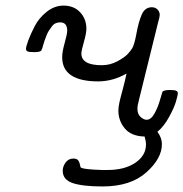

<svg xmlns="http://www.w3.org/2000/svg" viewBox="-20 -484 658 689"><path d="M208 -463.9Q245.1 -463.9 267.6 -439.9Q290 -416 290 -380.9Q290 -364.7 281 -333.3Q272 -301.8 272 -292Q272 -250 345.2 -250Q375 -250 400.9 -263.9Q426.8 -277.8 438 -289.8Q449.2 -301.8 455.1 -312Q462.9 -326.2 470 -365.5Q477.1 -404.8 488.5 -431.4Q500 -458 524.9 -458Q537.1 -458 545.2 -450Q553.2 -441.9 553.2 -430.2Q553.2 -423.3 546.9 -401.9L479 -127Q473.1 -105 473.1 -94.2Q473.1 -74.2 484.6 -64.2Q496.1 -54.2 505.9 -54.2Q522 -54.2 534.4 -76.7Q546.9 -99.1 554.4 -126Q562 -152.8 563 -154.8Q567.9 -160.6 587.9 -161.1Q606 -161.1 612.1 -158.4Q618.2 -155.8 618.2 -148.9Q618.2 -143.1 611.6 -120.1Q605 -97.2 586.4 -63.5Q567.9 -29.8 544.9 -11.2Q561 10.7 561 33.2Q561 85 504.6 135Q448.2 185.1 348.1 185.1Q277.3 185.1 241.2 173.1Q205.1 161.1 205.1 128.9Q205.1 112.8 215.6 98.9Q226.1 85 243.2 85Q255.4 85 260.3 91.1Q265.1 97.2 266.6 105.5Q268.1 113.8 269 116.2Q275.9 124 346.2 126H366.2Q427.2 126 465.6 100.1Q503.9 74.2 503.9 34.2Q503.9 22.9 499 5.9Q451.2 4.9 428 -22.9Q404.8 -50.8 404.8 -86.9Q404.8 -99.1 408.4 -116Q412.1 -132.8 420.7 -164.3Q429.2 -195.8 434.1 -220.2Q386.2 -192.4 333 -191.9Q203.1 -191.9 203.1 -278.8Q203.1 -297.9 212.2 -330.3Q221.2 -362.8 221.2 -374Q221.2 -403.8 195.8 -403.8Q187 -403.8 179.4 -400.4Q171.9 -397 166 -388.9Q160.2 -380.9 155.5 -374Q150.9 -367.2 146.5 -355.7Q142.1 -344.2 140.1 -338.6Q138.2 -333 134.8 -321.8L131.8 -311Q129.9 -305.2 128.4 -303Q127 -300.8 121.1 -298.8Q115.2 -296.9 104 -296.9Q85.9 -296.9 79.6 -299.3Q73.2 -301.8 73.2 -308.8Q73.2 -315.9 81.5 -338.9Q89.8 -361.8 105 -390.9Q120.1 -419.9 147.9 -441.9Q175.8 -463.9 208 -463.9Z"/></svg>

Font: CMU Concrete
Style: Italic
Weight: 500
Italic angle: -14.04°
Version: Version 0.7.0